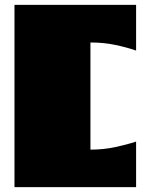

<svg xmlns="http://www.w3.org/2000/svg" viewBox="-20 -770 611 790"><path d="M39.6 0V-750H540V-562Q500 -575.7 453.1 -585.4Q406.2 -595.2 352.1 -595.2V-154.3Q405.8 -154.3 453.6 -164.6Q501.5 -174.8 540 -187.5V0Z"/></svg>

Font: Holtwood One SC
Style: Regular
Weight: 400
Designer: Vernon Adams
Foundry: Vernon Adams
Version: Version 1.100; ttfautohint (v1.8.4.7-5d5b)